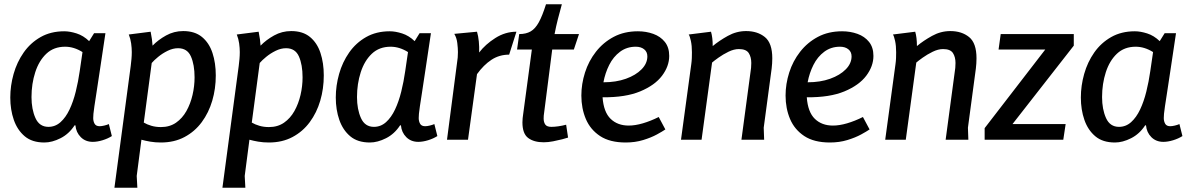

<svg xmlns="http://www.w3.org/2000/svg" viewBox="-20 -652 5547 896"><path d="M419 -497H472Q457 -397 447 -330Q437 -263 430.5 -221Q424 -179 420.5 -156Q417 -133 416 -121Q415 -109 415 -101Q415 -86 421.5 -74.5Q428 -63 445 -63Q454 -63 466.5 -66Q479 -69 488 -73L502 -17Q483 -5 458.5 2.5Q434 10 413 10Q379 10 357 -12Q335 -34 332 -67H328Q302 -27 262.5 -7Q223 13 187 13Q130 13 95.5 -16Q61 -45 44.5 -92.5Q28 -140 28 -197Q28 -252 43.5 -307Q59 -362 90.5 -407Q122 -452 169.5 -479Q217 -506 280 -506Q306 -506 337.5 -496Q369 -486 396 -460ZM127 -199Q127 -142 145.5 -101Q164 -60 206 -60Q238 -60 262.5 -82Q287 -104 304.5 -141Q322 -178 333.5 -224.5Q345 -271 352 -320L365 -409Q325 -434 284 -434Q231 -434 196.5 -401.5Q162 -369 144.5 -315Q127 -261 127 -199Z M835 -507Q889 -507 922.5 -479.5Q956 -452 971.5 -405Q987 -358 987 -300Q987 -238 970.5 -182Q954 -126 921.5 -82Q889 -38 841 -12.5Q793 13 731 13Q704 13 681 9Q658 5 640 0L618 169L621 224H514L590 -344Q592 -360 593.5 -376.5Q595 -393 595 -409Q595 -428 592 -449.5Q589 -471 581 -491L683 -504Q687 -483 689 -469Q691 -455 692 -439Q718 -466 755 -486.5Q792 -507 835 -507ZM811 -427Q787 -427 762.5 -415Q738 -403 718 -386.5Q698 -370 688 -358L651 -80Q666 -71 686.5 -65Q707 -59 731 -59Q772 -59 801.5 -79.5Q831 -100 850 -134Q869 -168 878.5 -209Q888 -250 888 -291Q888 -350 871 -388.5Q854 -427 811 -427Z M1339 -507Q1393 -507 1426.5 -479.5Q1460 -452 1475.5 -405Q1491 -358 1491 -300Q1491 -238 1474.5 -182Q1458 -126 1425.5 -82Q1393 -38 1345 -12.5Q1297 13 1235 13Q1208 13 1185 9Q1162 5 1144 0L1122 169L1125 224H1018L1094 -344Q1096 -360 1097.5 -376.5Q1099 -393 1099 -409Q1099 -428 1096 -449.5Q1093 -471 1085 -491L1187 -504Q1191 -483 1193 -469Q1195 -455 1196 -439Q1222 -466 1259 -486.5Q1296 -507 1339 -507ZM1315 -427Q1291 -427 1266.5 -415Q1242 -403 1222 -386.5Q1202 -370 1192 -358L1155 -80Q1170 -71 1190.5 -65Q1211 -59 1235 -59Q1276 -59 1305.5 -79.5Q1335 -100 1354 -134Q1373 -168 1382.5 -209Q1392 -250 1392 -291Q1392 -350 1375 -388.5Q1358 -427 1315 -427Z M1938 -497H1991Q1976 -397 1966 -330Q1956 -263 1949.5 -221Q1943 -179 1939.5 -156Q1936 -133 1935 -121Q1934 -109 1934 -101Q1934 -86 1940.5 -74.5Q1947 -63 1964 -63Q1973 -63 1985.5 -66Q1998 -69 2007 -73L2021 -17Q2002 -5 1977.5 2.5Q1953 10 1932 10Q1898 10 1876 -12Q1854 -34 1851 -67H1847Q1821 -27 1781.5 -7Q1742 13 1706 13Q1649 13 1614.5 -16Q1580 -45 1563.5 -92.5Q1547 -140 1547 -197Q1547 -252 1562.5 -307Q1578 -362 1609.5 -407Q1641 -452 1688.5 -479Q1736 -506 1799 -506Q1825 -506 1856.5 -496Q1888 -486 1915 -460ZM1646 -199Q1646 -142 1664.5 -101Q1683 -60 1725 -60Q1757 -60 1781.5 -82Q1806 -104 1823.5 -141Q1841 -178 1852.5 -224.5Q1864 -271 1871 -320L1884 -409Q1844 -434 1803 -434Q1750 -434 1715.5 -401.5Q1681 -369 1663.5 -315Q1646 -261 1646 -199Z M2206 -504Q2212 -484 2214.5 -458.5Q2217 -433 2216 -407Q2245 -445 2291.5 -474.5Q2338 -504 2390 -504L2356 -397Q2310 -397 2273.5 -373Q2237 -349 2206 -306L2164 0H2066L2113 -360Q2115 -371 2116 -383.5Q2117 -396 2117 -409Q2117 -427 2114 -451.5Q2111 -476 2100 -494Z M2602 -632Q2592 -596 2583.5 -563Q2575 -530 2568 -493H2682L2658 -421H2557L2519 -124Q2518 -120 2517.5 -112.5Q2517 -105 2517 -99Q2517 -82 2524.5 -71Q2532 -60 2553 -60Q2567 -60 2585 -62.5Q2603 -65 2622 -70L2631 -10Q2623 -7 2603.5 -2Q2584 3 2561 7.5Q2538 12 2517 12Q2472 12 2445 -8Q2418 -28 2418 -81Q2418 -89 2419 -100.5Q2420 -112 2421 -116L2462 -421H2393L2403 -493Q2435 -493 2456.5 -505.5Q2478 -518 2494.5 -548Q2511 -578 2528 -632Z M2957 -506Q2995 -506 3028.5 -494Q3062 -482 3082.5 -456.5Q3103 -431 3103 -391Q3103 -343 3069.5 -298.5Q3036 -254 2967.5 -225.5Q2899 -197 2792 -198Q2797 -129 2829.5 -97.5Q2862 -66 2914 -66Q2944 -66 2980 -76.5Q3016 -87 3054 -106L3085 -48Q3072 -39 3045.5 -24.5Q3019 -10 2981.5 1.5Q2944 13 2900 13Q2826 13 2780.5 -17Q2735 -47 2714 -96.5Q2693 -146 2693 -206Q2693 -260 2710 -313.5Q2727 -367 2761 -410.5Q2795 -454 2844 -480Q2893 -506 2957 -506ZM2947 -434Q2905 -434 2873.5 -410.5Q2842 -387 2823 -349Q2804 -311 2796 -268Q2855 -268 2901 -284.5Q2947 -301 2974 -328.5Q3001 -356 3001 -389Q3001 -410 2986 -422Q2971 -434 2947 -434Z M3298 -504Q3306 -477 3306 -437Q3336 -462 3376.5 -484.5Q3417 -507 3462 -507Q3515 -507 3549.5 -479Q3584 -451 3584 -380Q3584 -356 3581 -332L3544 -56L3546 0H3440L3482 -313Q3484 -324 3485 -335.5Q3486 -347 3486 -358Q3486 -386 3474 -404.5Q3462 -423 3428 -423Q3405 -423 3379.5 -410.5Q3354 -398 3333 -383Q3312 -368 3303 -360L3254 0H3158L3206 -353Q3208 -367 3208.5 -381Q3209 -395 3209 -408Q3209 -439 3204 -461.5Q3199 -484 3194 -491Z M3910 -506Q3948 -506 3981.5 -494Q4015 -482 4035.5 -456.5Q4056 -431 4056 -391Q4056 -343 4022.5 -298.5Q3989 -254 3920.5 -225.5Q3852 -197 3745 -198Q3750 -129 3782.5 -97.5Q3815 -66 3867 -66Q3897 -66 3933 -76.5Q3969 -87 4007 -106L4038 -48Q4025 -39 3998.5 -24.5Q3972 -10 3934.5 1.5Q3897 13 3853 13Q3779 13 3733.5 -17Q3688 -47 3667 -96.5Q3646 -146 3646 -206Q3646 -260 3663 -313.5Q3680 -367 3714 -410.5Q3748 -454 3797 -480Q3846 -506 3910 -506ZM3900 -434Q3858 -434 3826.5 -410.5Q3795 -387 3776 -349Q3757 -311 3749 -268Q3808 -268 3854 -284.5Q3900 -301 3927 -328.5Q3954 -356 3954 -389Q3954 -410 3939 -422Q3924 -434 3900 -434Z M4251 -504Q4259 -477 4259 -437Q4289 -462 4329.5 -484.5Q4370 -507 4415 -507Q4468 -507 4502.5 -479Q4537 -451 4537 -380Q4537 -356 4534 -332L4497 -56L4499 0H4393L4435 -313Q4437 -324 4438 -335.5Q4439 -347 4439 -358Q4439 -386 4427 -404.5Q4415 -423 4381 -423Q4358 -423 4332.5 -410.5Q4307 -398 4286 -383Q4265 -368 4256 -360L4207 0H4111L4159 -353Q4161 -367 4161.5 -381Q4162 -395 4162 -408Q4162 -439 4157 -461.5Q4152 -484 4147 -491Z M4650 -493H4991V-439L4705 -73H4953L4942 0H4575V-54L4858 -421H4640Z M5415 -497H5468Q5453 -397 5443 -330Q5433 -263 5426.5 -221Q5420 -179 5416.5 -156Q5413 -133 5412 -121Q5411 -109 5411 -101Q5411 -86 5417.5 -74.5Q5424 -63 5441 -63Q5450 -63 5462.5 -66Q5475 -69 5484 -73L5498 -17Q5479 -5 5454.5 2.5Q5430 10 5409 10Q5375 10 5353 -12Q5331 -34 5328 -67H5324Q5298 -27 5258.5 -7Q5219 13 5183 13Q5126 13 5091.5 -16Q5057 -45 5040.5 -92.5Q5024 -140 5024 -197Q5024 -252 5039.5 -307Q5055 -362 5086.5 -407Q5118 -452 5165.5 -479Q5213 -506 5276 -506Q5302 -506 5333.5 -496Q5365 -486 5392 -460ZM5123 -199Q5123 -142 5141.5 -101Q5160 -60 5202 -60Q5234 -60 5258.5 -82Q5283 -104 5300.5 -141Q5318 -178 5329.5 -224.5Q5341 -271 5348 -320L5361 -409Q5321 -434 5280 -434Q5227 -434 5192.5 -401.5Q5158 -369 5140.5 -315Q5123 -261 5123 -199Z"/></svg>

Font: Rosario SemiBold
Style: Italic
Weight: 600
Italic angle: -8.05°
Designer: Hector Gatti
Foundry: Omnibus Type
Version: Version 1.101; ttfautohint (v1.8.1.43-b0c9)